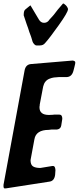

<svg xmlns="http://www.w3.org/2000/svg" viewBox="-64 -1079 449 1094"><path d="M195 -836 193 -834Q183 -820 162 -820H145Q137 -820 130.5 -827.5Q124 -835 121.5 -842Q119 -849 115 -864L112 -873L103 -897Q101 -904 96 -919Q91 -934 88 -941L71 -992Q71 -1008 74 -1016Q77 -1024 90 -1033L106 -1046Q108 -1048 110 -1048Q111 -1046 114 -1041L158 -967Q169 -949 187 -949Q204 -949 215 -963H214L242 -994Q269 -1030 284 -1046L290 -1053Q294 -1059 297 -1059Q300 -1059 305 -1054Q319 -1044 324 -1027L323 -1025Q323 -1009 271.5 -936.5Q220 -864 195 -836ZM217 -44 -28 -6H-31L-36 -5Q-44 -6 -44 -17V-26L76 -677Q82 -711 112 -714L350 -734Q365 -732 365 -723Q365 -717 364 -713V-714L363 -710Q362 -705 360.5 -699Q359 -693 357 -685.5Q355 -678 354 -674Q345 -642 318 -640H274Q255 -639 243.5 -637.5Q232 -636 218 -630.5Q204 -625 195 -614Q186 -603 182 -586Q176 -551 162 -481L163 -482Q161 -474 161 -467Q161 -424 215 -424L237 -425Q240 -426 245 -426H274Q291 -426 291 -402L285 -364Q282 -344 261 -341H230Q224 -341 214 -339Q141 -339 132 -285L111 -172V-171L110 -167Q110 -140 124 -131Q138 -122 166 -122L233 -133H240Q250 -133 252 -110L250 -82Q245 -47 217 -44Z"/></svg>

Font: Bangerz Fix
Style: Regular
Weight: 400
Designer: vernon adams
Foundry: Vernon Adams
Version: Version 2.10;December 28, 2023;FontCreator 13.0.0.2683 64-bi